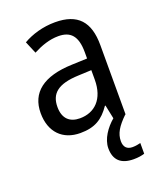

<svg xmlns="http://www.w3.org/2000/svg" viewBox="-141 -635 791 946"><g transform="rotate(-20 254.0 -162.5)"><path d="M366 116C366 76 386 44 431 0H433V-364C433 -486 380 -546 261 -546C197 -546 138 -528 93 -502L120 -438C162 -460 206 -476 253 -476C316 -476 349 -443 349 -357V-324L269 -321C117 -316 42 -256 42 -149C42 -49 101 10 193 10C270 10 312 -17 352 -75H355L370 -3C331 30 296 79 296 128C296 188 328 221 396 221C420 221 437 218 453 213V157C443 159 430 163 411 163C382 163 366 147 366 116ZM281 -260 349 -263V-213C349 -111 293 -59 216 -59C164 -59 130 -87 130 -149C130 -218 170 -256 281 -260Z"/></g></svg>

Font: Noto Sans Lao Looped SemiCondensed
Style: Regular
Weight: 400
Width: 4
Designer: Mark Frömberg, Ben Mitchell
Foundry: The Fontpad Ltd
Version: Version 1.002